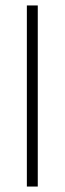

<svg xmlns="http://www.w3.org/2000/svg" viewBox="-20 -684 237 704"><path d="M78.5 0V-664H118.5V0Z"/></svg>

Font: Anek Gurmukhi ExtraLight
Style: Regular
Weight: 250
Designer: Sarang Kulkarni (Gurmukhi), Yesha Goshar (Latin)
Foundry: Ek Type
Version: Version 1.003